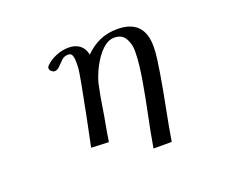

<svg xmlns="http://www.w3.org/2000/svg" viewBox="-108 -719 1215 1010"><g transform="rotate(-20 500.0 -214.0)"><path d="M777 -392Q777 -355 771.5 -319Q766 -283 761 -248Q746 -157 728 -67Q710 23 695 114H593Q608 25 626.5 -62.5Q645 -150 660 -238Q667 -279 672 -320.5Q677 -362 677 -404Q677 -442 658.5 -473.5Q640 -505 597 -505Q568 -505 542 -484Q516 -463 495 -431.5Q474 -400 459.5 -367Q445 -334 439 -310Q432 -279 426.5 -248.5Q421 -218 416 -187Q409 -140 400 -92.5Q391 -45 384 2L286 -2Q321 -167 352 -332Q357 -361 362 -389Q367 -417 367 -445Q367 -456 366 -469.5Q365 -483 359.5 -493.5Q354 -504 339 -504Q317 -504 302 -489.5Q287 -475 273.5 -460.5Q260 -446 244 -446Q236 -446 227 -454Q218 -462 218 -470Q218 -476 220 -479.5Q222 -483 226 -487Q251 -511 285.5 -524.5Q320 -538 354 -538Q391 -538 415.5 -519.5Q440 -501 447 -465Q485 -503 529 -522.5Q573 -542 627 -542Q777 -542 777 -392Z"/></g></svg>

Font: Kaisei Decol Medium
Style: Regular
Weight: 500
Designer: Font-Kai, 金井和夫
Foundry: KAZUO KANAI
Version: Version 5.003